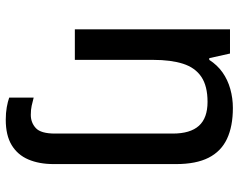

<svg xmlns="http://www.w3.org/2000/svg" viewBox="-101 -488 829 667"><g transform="rotate(90 313.5 -154.5)"><path d="M396 240Q372 240 352.5 236.5Q333 233 319 228V143Q334 147 347.5 150Q361 153 379 153Q406 153 425 135.5Q444 118 444 69V-340Q444 -401 417 -431Q390 -461 334 -461Q279 -461 247 -439.5Q215 -418 201.5 -376Q188 -334 188 -272V0H82V-539H166L182 -467H188Q206 -495 231.5 -513Q257 -531 289 -540Q321 -549 355 -549Q419 -549 462.5 -528.5Q506 -508 528 -464.5Q550 -421 550 -352V74Q550 124 534 161.5Q518 199 484 219.5Q450 240 396 240Z"/></g></svg>

Font: Noto Sans Khmer Medium
Style: Regular
Weight: 500
Version: Version 2.003